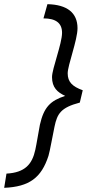

<svg xmlns="http://www.w3.org/2000/svg" viewBox="-23 -770 416 919"><path d="M226 -401C226 -351 252 -328 289 -311C218 -288 187 -257 168 -173C164 -154 151 -74 146 -53C131 16 97 56 8 61L-3 129C117 124 175 81 209 -24C216 -46 230 -128 238 -164C251 -226 268 -255 359 -279L373 -338C323 -356 301 -378 301 -419C301 -458 348 -578 348 -635C348 -709 298 -748 204 -750L185 -682C245 -682 274 -659 274 -613C274 -561 226 -441 226 -401Z"/></svg>

Font: RazerF5
Style: Italic
Weight: 400
Foundry: Razer Inc.
Version: Version 2